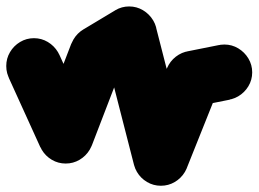

<svg xmlns="http://www.w3.org/2000/svg" viewBox="-57 -508 815 605"><path d="M-37.3 -300Q-37.3 -276.3 -25.5 -256.3Q-13.7 -236.3 6.3 -224.5Q26.3 -212.7 50 -212.7Q73.7 -212.7 93.7 -224.5Q113.7 -236.3 125.7 -256.3Q137.7 -276.3 137.7 -300Q137.7 -323.7 125.7 -343.7Q113.7 -363.7 93.7 -375.7Q73.7 -387.7 50 -387.7Q26.3 -387.7 6.3 -375.7Q-13.7 -363.7 -25.5 -343.7Q-37.3 -323.7 -37.3 -300Z M129.7 -336.3 -29.7 -263.7 70.3 -43.7 229.7 -116.3Z M62.7 -80Q62.7 -56.3 74.5 -36.3Q86.3 -16.3 106.3 -4.5Q126.3 7.3 150 7.3Q173.7 7.3 193.7 -4.5Q213.7 -16.3 225.7 -36.3Q237.7 -56.3 237.7 -80Q237.7 -103.7 225.7 -123.7Q213.7 -143.7 193.7 -155.7Q173.7 -167.7 150 -167.7Q126.3 -167.7 106.3 -155.7Q86.3 -143.7 74.5 -123.7Q62.7 -103.7 62.7 -80Z M68 -111.3 232 -48.7 332 -308.7 168 -371.3Z M162.7 -340Q162.7 -316.3 174.5 -296.3Q186.3 -276.3 206.3 -264.5Q226.3 -252.7 250 -252.7Q273.7 -252.7 293.7 -264.5Q313.7 -276.3 325.7 -296.3Q337.7 -316.3 337.7 -340Q337.7 -363.7 325.7 -383.7Q313.7 -403.7 293.7 -415.7Q273.7 -427.7 250 -427.7Q226.3 -427.7 206.3 -415.7Q186.3 -403.7 174.5 -383.7Q162.7 -363.7 162.7 -340Z M205.3 -415 294.7 -265 394.7 -325 305.3 -475Z M262.7 -400Q262.7 -376.3 274.5 -356.3Q286.3 -336.3 306.3 -324.5Q326.3 -312.7 350 -312.7Q373.7 -312.7 393.7 -324.5Q413.7 -336.3 425.7 -356.3Q437.7 -376.3 437.7 -400Q437.7 -423.7 425.7 -443.7Q413.7 -463.7 393.7 -475.7Q373.7 -487.7 350 -487.7Q326.3 -487.7 306.3 -475.7Q286.3 -463.7 274.5 -443.7Q262.7 -423.7 262.7 -400Z M434.7 -421.7 265.3 -378.3 365.3 11.7 534.7 -31.7Z M362.7 -10Q362.7 13.7 374.5 33.7Q386.3 53.7 406.3 65.5Q426.3 77.3 450 77.3Q473.7 77.3 493.7 65.5Q513.7 53.7 525.7 33.7Q537.7 13.7 537.7 -10Q537.7 -33.7 525.7 -53.7Q513.7 -73.7 493.7 -85.7Q473.7 -97.7 450 -97.7Q426.3 -97.7 406.3 -85.7Q386.3 -73.7 374.5 -53.7Q362.7 -33.7 362.7 -10Z M368.7 -42.3 531.3 22.3 631.3 -227.7 468.7 -292.3Z M462.7 -260Q462.7 -236.3 474.5 -216.3Q486.3 -196.3 506.3 -184.5Q526.3 -172.7 550 -172.7Q573.7 -172.7 593.7 -184.5Q613.7 -196.3 625.7 -216.3Q637.7 -236.3 637.7 -260Q637.7 -283.7 625.7 -303.7Q613.7 -323.7 593.7 -335.7Q573.7 -347.7 550 -347.7Q526.3 -347.7 506.3 -335.7Q486.3 -323.7 474.5 -303.7Q462.7 -283.7 462.7 -260Z M532.7 -346 567.3 -174 667.3 -194 632.7 -366Z M562.7 -280Q562.7 -256.3 574.5 -236.3Q586.3 -216.3 606.3 -204.5Q626.3 -192.7 650 -192.7Q673.7 -192.7 693.7 -204.5Q713.7 -216.3 725.7 -236.3Q737.7 -256.3 737.7 -280Q737.7 -303.7 725.7 -323.7Q713.7 -343.7 693.7 -355.7Q673.7 -367.7 650 -367.7Q626.3 -367.7 606.3 -355.7Q586.3 -343.7 574.5 -323.7Q562.7 -303.7 562.7 -280Z"/></svg>

Font: Linefont Thin
Style: Regular
Weight: 100
Monospace: yes
Version: Version 3.002;gftools[0.9.33]